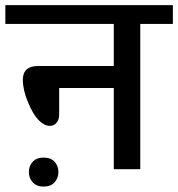

<svg xmlns="http://www.w3.org/2000/svg" viewBox="-35 -646 680 733"><path d="M399.4 0V-310.1H190.9V-209.5Q190.9 -189 180.9 -177.2Q170.9 -165.5 154.8 -165.5Q134.3 -165.5 112.3 -187.5Q91.8 -208 72 -255.4Q52.2 -302.7 52.2 -341.3Q52.2 -394 110.4 -394H399.4V-554.7H-14.6V-626.5H625V-554.7H500.5V0ZM131.3 -44.4Q158.7 -44.4 173.3 -28.6Q188 -12.7 188 10.7Q188 34.2 173.1 50.3Q158.2 66.4 131.3 66.4Q105.5 66.4 90.3 50.3Q75.2 34.2 75.2 10.7Q75.2 -12.7 90.1 -28.6Q105 -44.4 131.3 -44.4Z"/></svg>

Font: Khula Semibold
Style: Regular
Weight: 600
Designer: Erin McLaughlin, Steve Matteson
Version: Version 1.000;PS 1.0;hotconv 1.0.72;makeotf.lib2.5.5900